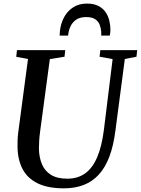

<svg xmlns="http://www.w3.org/2000/svg" viewBox="-20 -1016 768 1046"><path d="M660 -694.5 609 -306Q598.5 -222.5 575.8 -162.5Q553 -102.5 518 -64.5Q483 -26.5 435.5 -8.2Q388 10 328 10Q239.5 10 184 -17.8Q128.5 -45.5 102.5 -96Q76.5 -146.5 75.5 -214Q75 -232.5 75.8 -252Q76.5 -271.5 79 -292L132.5 -694.5L68.5 -706.5L72.5 -743H335.5L331.5 -707L251.5 -694L198.5 -299.5Q195 -273.5 193.5 -250Q192 -226.5 192 -206.5Q193 -158.5 208.5 -121.5Q224 -84.5 257.8 -63.5Q291.5 -42.5 346.5 -42.5Q403 -42.5 443.5 -71.2Q484 -100 509.2 -159Q534.5 -218 546 -308.5L593.5 -694L522.5 -707L526.5 -743H727.5L723.5 -707ZM453.5 -996.5Q490.5 -996.5 515.2 -984Q540 -971.5 554.5 -950.8Q569 -930 575.2 -904.8Q581.5 -879.5 581.5 -854.5Q581.5 -845 580.5 -837Q579.5 -829 578 -822H531.5Q531.5 -826.5 531.5 -831Q531.5 -835.5 531.5 -842.5Q530 -863.5 522.8 -881.8Q515.5 -900 498.2 -911.5Q481 -923 450 -923Q414.5 -923 393.5 -907.8Q372.5 -892.5 362.8 -869.5Q353 -846.5 351 -822H305Q305 -829 305.5 -834.5Q306 -840 306.5 -847Q311 -888.5 329.2 -922.2Q347.5 -956 378.8 -976.2Q410 -996.5 453.5 -996.5Z"/></svg>

Font: Merriweather 60pt Medium
Style: Italic
Weight: 500
Italic angle: -7.8°
Version: Version 2.101